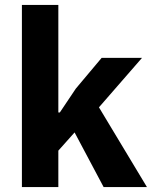

<svg xmlns="http://www.w3.org/2000/svg" viewBox="-20 -760 617 780"><path d="M69 -740H217V-303H223L288 -400L393 -525H557L382 -324L577 0H401L283 -222L217 -148V0H69Z"/></svg>

Font: IBM Plex Sans Hebrew
Style: Bold
Weight: 700
Designer: Mike Abbink, Paul van der Laan, Pieter van Rosmalen, Yanek Iontef
Foundry: Bold Monday
Version: Version 1.2